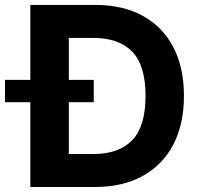

<svg xmlns="http://www.w3.org/2000/svg" viewBox="-58 -747 805 767"><path d="M321 0H63.2V-727.3H323.2Q432.9 -727.3 512.3 -683.8Q591.6 -640.3 634.2 -558.9Q676.8 -477.6 676.8 -364.3Q676.8 -250.7 634.1 -169Q591.3 -87.4 511.5 -43.7Q431.8 0 321 0ZM217 -131.7H314.6Q417.3 -131.7 470.3 -187.1Q523.4 -242.5 523.4 -364.3Q523.4 -485.4 470.3 -540.5Q417.3 -595.5 315 -595.5H217ZM-38 -338.8V-427.9H316.4V-338.8Z"/></svg>

Font: Inter UI
Style: Bold
Weight: 700
Designer: Rasmus Andersson
Foundry: rsms
Version: 3.2;8d6f07862